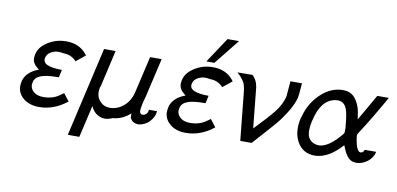

<svg xmlns="http://www.w3.org/2000/svg" viewBox="-77 -935 2788 1347"><g transform="rotate(10 1316.5 -262.0)"><path d="M76 -145 75 -146Q93 -217 181 -249Q176 -252 171 -257Q166 -262 164 -263Q137 -286 134 -313Q132 -322 134 -333Q138 -395 199.5 -436.5Q261 -478 336 -478Q427 -478 478 -418L489 -404L423 -351Q420 -354 419 -356Q384 -392 331 -392Q289 -401 260 -390Q217 -374 209 -338Q202 -305 237 -290Q272 -275 340 -275L328 -220H317Q241 -220 201 -205Q161 -190 153 -155Q144 -118 170 -91.5Q196 -65 245 -65Q307 -65 352 -95L371 -108Q374 -110 378.5 -113.5Q383 -117 384 -118L425 -65Q332 9 227 9Q149 9 104.5 -35.5Q60 -80 76 -145Z M460 166 606 -471H687L688 -470L628 -208Q627 -205 625 -203Q611 -139 645 -104Q674 -70 722 -72Q775 -74 817.5 -112Q860 -150 874 -212L934 -471H1015L1016 -470L951 -188Q948 -176 944 -164Q942 -158 940 -148Q938 -138 937 -135Q936 -130 932 -108Q929 -86 933 -76Q939 -64 951 -64Q967 -64 978 -75.5Q989 -87 990 -106H1048Q1048 -103 1046.5 -96.5Q1045 -90 1045 -88Q1039 -59 1012 -29.5Q985 0 938 8Q888 8 874 -31Q874 -35 874 -38.5Q874 -42 874 -44L873 -47Q873 -53 874 -60Q818 -9 750 -4Q736 3 711 8Q703 11 679 8Q620 -4 595 -63L542 166Z M1121 -145 1120 -146Q1138 -217 1226 -249Q1221 -252 1216 -257Q1211 -262 1209 -263Q1182 -286 1179 -313Q1177 -322 1179 -333Q1183 -395 1244.5 -436.5Q1306 -478 1381 -478Q1472 -478 1523 -418L1534 -404L1468 -351Q1465 -354 1464 -356Q1429 -392 1376 -392Q1334 -401 1305 -390Q1262 -374 1254 -338Q1247 -305 1282 -290Q1317 -275 1385 -275L1373 -220H1362Q1286 -220 1246 -205Q1206 -190 1198 -155Q1189 -118 1215 -91.5Q1241 -65 1290 -65Q1352 -65 1397 -95L1416 -108Q1419 -110 1423.5 -113.5Q1428 -117 1429 -118L1470 -65Q1377 9 1272 9Q1194 9 1149.5 -35.5Q1105 -80 1121 -145ZM1328 -510 1447 -690H1529L1385 -510Z M1556 -472Q1574 -472 1610 -472.5Q1646 -473 1664 -473Q1693 -441 1699 -413Q1700 -404 1702 -401L1704 -389Q1706 -374 1733 -104Q1735 -106 1740.5 -112Q1746 -118 1758.5 -131Q1771 -144 1783 -157Q1853 -230 1883 -274.5Q1913 -319 1924 -366Q1925 -373 1933 -475H2015Q2010 -396 2005 -372Q1995 -329 1962 -273.5Q1929 -218 1894 -176Q1872 -149 1809 -79Q1746 -9 1740 -2H1659L1625 -335Q1625 -338 1623 -352.5Q1621 -367 1620 -373L1614 -396Q1612 -406 1605 -416L1594 -432Q1593 -434 1578 -451Z M2050 -237 2053 -243Q2077 -337 2142 -402.5Q2207 -468 2284 -477Q2303 -479 2313 -478Q2367 -477 2397.5 -436.5Q2428 -396 2437 -341L2444 -294Q2454 -311 2480 -356Q2506 -401 2527.5 -439Q2549 -477 2551 -480H2633Q2544 -321 2463 -197Q2455 -186 2460 -162Q2474 -69 2504 -69Q2522 -69 2530 -92H2612Q2601 -48 2566 -21Q2531 6 2491 8Q2471 8 2463 5Q2439 -1 2421 -24.5Q2403 -48 2393.5 -73Q2384 -98 2383 -99Q2286 9 2190 9Q2107 9 2066 -61.5Q2025 -132 2050 -237ZM2133 -235Q2133 -234 2132 -232L2131 -229Q2111 -138 2136 -102Q2155 -75 2188 -69Q2195 -67 2210 -67Q2278 -70 2366 -178Q2369 -185 2370 -188Q2371 -192 2370 -221Q2362 -318 2349 -352V-351Q2331 -399 2288 -401Q2273 -401 2263 -399Q2166 -381 2133 -235Z"/></g></svg>

Font: Coval
Style: Light Italic
Weight: 300
Foundry: Context Ltd
Version: Version 001.000